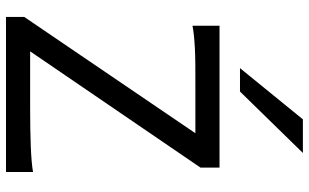

<svg xmlns="http://www.w3.org/2000/svg" viewBox="-215 -816 1031 641"><g transform="rotate(90 300.5 -495.5)"><path d="M539.6 -649.4 151.4 -80.6H341.8Q413.6 -80.6 469.2 -82.8Q524.9 -85 554.2 -90.3V0H36.6V-61L424.8 -632.3H258.8Q222.7 -632.3 193.6 -632.1Q164.6 -631.8 141.1 -630.6Q117.7 -629.4 99.1 -627.4Q80.6 -625.5 65.9 -622.6V-712.9H539.6ZM490.7 -991.2 285.6 -781.2H207.5L378.4 -991.2Z"/></g></svg>

Font: Andika Compact
Style: Regular
Weight: 400
Designer: Victor Gaultney, Annie Olsen, Julie Remington, Don Collingsworth, Eric Hays, Becca Hirsbrunner
Foundry: SIL International
Version: Version 5.000 ; LnSpcTght